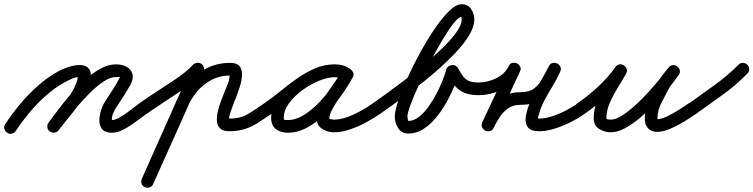

<svg xmlns="http://www.w3.org/2000/svg" viewBox="-50 -592 3571 910"><path d="M-16 37Q-27 30 -29.5 18Q-32 6 -25 -4Q5 -50 44 -97Q83 -144 128 -184Q173 -224 221 -251Q245 -265 276.5 -275Q308 -285 334.5 -283.5Q361 -282 374 -262.5Q387 -243 374 -196Q363 -156 338 -118Q313 -80 283 -44Q253 -8 228 25Q220 35 208 36.5Q196 38 186 31Q176 23 174.5 11Q173 -1 180 -11Q202 -40 230.5 -74Q259 -108 283 -143.5Q307 -179 316 -212Q320 -226 317.5 -229Q315 -232 324 -227Q325 -227 318.5 -226.5Q312 -226 307 -225Q292 -220 278 -213Q264 -206 251 -199Q207 -174 165.5 -137Q124 -100 88 -56.5Q52 -13 25 28Q18 39 6 41.5Q-6 44 -16 37ZM186 31Q176 24 174.5 11.5Q173 -1 180 -11Q199 -36 225.5 -71.5Q252 -107 284.5 -144.5Q317 -182 353 -214Q389 -246 426 -266.5Q463 -287 500 -287Q528 -287 549.5 -275.5Q571 -264 577.5 -242.5Q584 -221 569 -192Q569 -192 569 -192Q569 -192 569 -192Q569 -192 569 -192Q569 -192 569 -192Q553 -163 535 -135Q517 -107 499 -80Q492 -69 485 -51.5Q478 -34 481 -21Q481 -20 479 -21.5Q477 -23 478 -23Q495 -22 520 -37Q545 -52 569.5 -71Q594 -90 610 -102Q620 -109 632 -106.5Q644 -104 652 -94Q659 -84 656.5 -72Q654 -60 644 -52Q621 -36 592.5 -14.5Q564 7 533.5 23Q503 39 474 37Q444 35 432 17.5Q420 0 421 -24Q422 -48 430 -72.5Q438 -97 449 -112Q466 -139 483.5 -165.5Q501 -192 515 -220Q515 -220 515 -220Q515 -220 515 -220Q515 -220 515 -220Q515 -220 515 -220Q520 -229 520.5 -228Q521 -227 500 -227Q474 -227 443 -207Q412 -187 380 -155.5Q348 -124 318 -89Q288 -54 264.5 -23.5Q241 7 228 25Q221 35 208.5 36.5Q196 38 186 31Z M602 -60Q595 -70 597.5 -82.5Q600 -95 610 -102Q651 -131 693.5 -158.5Q736 -186 778 -214Q802 -230 824 -247.5Q846 -265 865 -285Q874 -294 886.5 -294.5Q899 -295 908 -286Q917 -278 917 -265.5Q917 -253 909 -244Q887 -221 862.5 -201.5Q838 -182 812 -164Q770 -136 728 -108.5Q686 -81 644 -52Q634 -45 621.5 -47.5Q609 -50 602 -60ZM899 -292Q911 -287 915 -275.5Q919 -264 914 -252Q855 -119 795.5 14Q736 147 676 280Q671 292 659.5 296Q648 300 637 295Q625 290 621 278.5Q617 267 622 256Q681 123 740.5 -10.5Q800 -144 860 -277Q865 -288 876.5 -292.5Q888 -297 899 -292ZM792 -49Q781 -53 776 -64.5Q771 -76 775 -88Q794 -136 824.5 -178.5Q855 -221 898 -250Q962 -294 1039 -294Q1075 -294 1087 -276.5Q1099 -259 1097 -232.5Q1095 -206 1086 -179Q1077 -152 1070 -133Q1066 -124 1059.5 -107Q1053 -90 1046.5 -72Q1040 -54 1037 -42Q1034 -30 1037 -30Q1090 -30 1125.5 -51.5Q1161 -73 1202 -102Q1212 -109 1224 -106.5Q1236 -104 1244 -94Q1251 -84 1248.5 -72Q1246 -60 1236 -52Q1204 -30 1174.5 -11Q1145 8 1112 19Q1079 30 1037 30Q1006 30 992.5 16Q979 2 978 -20.5Q977 -43 983.5 -68.5Q990 -94 999 -117Q1008 -140 1014 -156Q1021 -173 1029.5 -194Q1038 -215 1038 -234Q1038 -241 1040.5 -237.5Q1043 -234 1039 -234Q981 -234 932 -201Q896 -177 871 -141.5Q846 -106 831 -66Q827 -55 815.5 -50Q804 -45 792 -49Z M1202 -102Q1240 -128 1278.5 -159.5Q1317 -191 1358 -220Q1399 -249 1443.5 -268Q1488 -287 1537 -287Q1556 -287 1575 -282Q1594 -277 1609 -265Q1621 -257 1622 -245.5Q1623 -234 1617 -225Q1611 -216 1600 -212Q1589 -208 1577 -215Q1558 -226 1535 -226Q1504 -226 1463 -209.5Q1422 -193 1383.5 -165Q1345 -137 1320 -103Q1295 -69 1295 -34Q1295 -24 1299 -23.5Q1303 -23 1314 -23Q1352 -23 1390.5 -47Q1429 -71 1463.5 -107.5Q1498 -144 1525 -183Q1552 -222 1569 -252Q1576 -266 1588 -268Q1600 -270 1609 -264Q1619 -259 1624 -248Q1629 -237 1621 -224Q1612 -206 1594 -180.5Q1576 -155 1557 -126.5Q1538 -98 1524.5 -73Q1511 -48 1511 -32Q1511 -28 1520.5 -26.5Q1530 -25 1532 -25Q1562 -25 1595.5 -37Q1629 -49 1661 -67Q1693 -85 1717 -102Q1727 -109 1739 -106.5Q1751 -104 1759 -94Q1766 -84 1763.5 -72Q1761 -60 1751 -52Q1722 -32 1685 -12Q1648 8 1608.5 21.5Q1569 35 1532 35Q1502 35 1476.5 18.5Q1451 2 1451 -32Q1451 -59 1464 -87.5Q1477 -116 1496.5 -145Q1516 -174 1535.5 -201Q1555 -228 1569 -252Q1576 -266 1588 -268Q1600 -270 1609 -264Q1619 -259 1624 -248Q1629 -237 1621 -224Q1600 -185 1568 -140Q1536 -95 1495 -54.5Q1454 -14 1408 11.5Q1362 37 1314 37Q1279 37 1257 19.5Q1235 2 1235 -34Q1235 -72 1254.5 -108.5Q1274 -145 1306.5 -177Q1339 -209 1378.5 -233.5Q1418 -258 1459 -272Q1500 -286 1535 -286Q1574 -286 1607 -267Q1619 -260 1620 -248Q1621 -236 1615 -226Q1609 -217 1597.5 -212.5Q1586 -208 1575 -217Q1566 -222 1556 -224.5Q1546 -227 1537 -227Q1495 -227 1455 -208.5Q1415 -190 1377.5 -162.5Q1340 -135 1304.5 -105Q1269 -75 1236 -52Q1226 -45 1213.5 -47.5Q1201 -50 1194 -60Q1187 -70 1189.5 -82.5Q1192 -95 1202 -102Z M1717 -102Q1738 -117 1777 -145Q1816 -173 1863.5 -209Q1911 -245 1959.5 -285.5Q2008 -326 2048.5 -365.5Q2089 -405 2113.5 -439.5Q2138 -474 2138 -499Q2138 -507 2137.5 -509.5Q2137 -512 2137 -512Q2124 -512 2100.5 -482.5Q2077 -453 2048 -404.5Q2019 -356 1990 -300Q1961 -244 1936 -190.5Q1911 -137 1896 -96.5Q1881 -56 1881 -40Q1881 -36 1882.5 -27.5Q1884 -19 1886 -19Q1911 -19 1935 -37.5Q1959 -56 1980.5 -86Q2002 -116 2019.5 -149.5Q2037 -183 2048.5 -213Q2060 -243 2065 -262Q2067 -271 2074 -276.5Q2081 -282 2090 -283Q2099 -285 2107 -281.5Q2115 -278 2120 -270Q2133 -247 2144 -231.5Q2155 -216 2172 -208.5Q2189 -201 2220 -201Q2232 -201 2241 -192Q2250 -183 2250 -171Q2250 -159 2241 -150Q2232 -141 2220 -141Q2178 -141 2151.5 -152Q2125 -163 2106 -185Q2087 -207 2068 -240Q2063 -248 2072 -254Q2081 -260 2093 -262Q2105 -264 2115 -260.5Q2125 -257 2123 -248Q2117 -219 2102 -181.5Q2087 -144 2065 -105Q2043 -66 2015.5 -33Q1988 0 1955.5 20.5Q1923 41 1886 41Q1853 41 1837 15Q1821 -11 1821 -40Q1821 -64 1837 -112Q1853 -160 1880 -220Q1907 -280 1941 -342Q1975 -404 2010.5 -456Q2046 -508 2079 -540Q2112 -572 2137 -572Q2168 -572 2183 -549Q2198 -526 2198 -499Q2198 -465 2173 -424Q2148 -383 2106.5 -339.5Q2065 -296 2015.5 -253Q1966 -210 1915.5 -171.5Q1865 -133 1821.5 -102Q1778 -71 1751 -52Q1741 -45 1728.5 -47.5Q1716 -50 1709 -60Q1702 -70 1704.5 -82.5Q1707 -95 1717 -102Z M2190 -171Q2190 -183 2198.5 -192Q2207 -201 2220 -201Q2259 -201 2300.5 -220.5Q2342 -240 2360 -277Q2366 -291 2377.5 -293.5Q2389 -296 2400 -292Q2410 -287 2415.5 -276Q2421 -265 2414 -252Q2383 -186 2352 -119.5Q2321 -53 2290 13Q2284 26 2272.5 28.5Q2261 31 2250 26Q2240 22 2235 11Q2230 0 2236 -13Q2255 -51 2279 -83.5Q2303 -116 2336 -135.5Q2369 -155 2416 -155Q2457 -155 2480.5 -172Q2504 -189 2519 -217.5Q2534 -246 2552 -279Q2558 -291 2569.5 -293.5Q2581 -296 2591 -291Q2601 -286 2606 -275.5Q2611 -265 2605 -252Q2590 -218 2570 -185.5Q2550 -153 2532 -119.5Q2514 -86 2504 -50Q2501 -36 2499.5 -33Q2498 -30 2506 -30Q2534 -30 2567.5 -41Q2601 -52 2632.5 -68.5Q2664 -85 2687 -101Q2697 -109 2709 -107Q2721 -105 2728 -94Q2736 -84 2734 -72Q2732 -60 2721 -53Q2694 -33 2656.5 -14Q2619 5 2579.5 17.5Q2540 30 2506 30Q2467 30 2452.5 12Q2438 -6 2441.5 -35Q2445 -64 2459 -99Q2473 -134 2491.5 -168.5Q2510 -203 2526.5 -232Q2543 -261 2551 -277Q2557 -290 2568.5 -292.5Q2580 -295 2590 -290Q2601 -285 2606 -274Q2611 -263 2604 -250Q2581 -207 2559 -171.5Q2537 -136 2504 -115.5Q2471 -95 2416 -95Q2382 -95 2359 -79Q2336 -63 2319.5 -38.5Q2303 -14 2290 13Q2284 27 2272 29.5Q2260 32 2250 27Q2240 22 2235 11.5Q2230 1 2236 -13Q2267 -79 2298 -145Q2329 -211 2360 -277Q2366 -291 2378 -293.5Q2390 -296 2400 -292Q2410 -287 2415.5 -276Q2421 -265 2414 -252Q2398 -216 2366.5 -191.5Q2335 -167 2296.5 -154Q2258 -141 2220 -141Q2208 -141 2199 -149.5Q2190 -158 2190 -171Z M2686 -102Q2737 -137 2784 -180.5Q2831 -224 2867 -274Q2875 -286 2886.5 -287Q2898 -288 2907 -282Q2916 -276 2920 -265.5Q2924 -255 2917 -242Q2900 -212 2878 -176.5Q2856 -141 2840 -104Q2824 -67 2824 -32Q2824 -27 2833 -26Q2842 -25 2845 -25Q2868 -25 2898.5 -44.5Q2929 -64 2962 -94Q2995 -124 3025.5 -158Q3056 -192 3080.5 -222Q3105 -252 3118 -270Q3126 -282 3138 -282.5Q3150 -283 3159 -276Q3168 -269 3171.5 -257.5Q3175 -246 3165 -234Q3155 -222 3144.5 -209Q3134 -196 3126 -182Q3126 -182 3126 -182Q3126 -182 3126 -182Q3126 -183 3126 -183Q3126 -183 3126 -183Q3108 -148 3087 -109Q3066 -70 3066 -30Q3066 -25 3067 -24Q3067 -24 3067 -24Q3067 -24 3066 -24Q3066 -24 3066 -24.5Q3066 -25 3066 -25Q3069 -19 3066 -20.5Q3063 -22 3061.5 -24.5Q3060 -27 3065 -27Q3084 -27 3113 -41Q3142 -55 3170 -73Q3198 -91 3214 -102Q3224 -109 3236 -106.5Q3248 -104 3256 -94Q3263 -84 3260.5 -72Q3258 -60 3248 -52Q3227 -37 3194.5 -17Q3162 3 3127.5 18Q3093 33 3065 33Q3029 33 3014 5Q3014 5 3014 4.5Q3014 4 3014 4Q3013 4 3013 4Q3013 4 3013 4Q3006 -11 3006 -30Q3006 -79 3028.5 -124Q3051 -169 3074 -211Q3074 -211 3074 -211Q3074 -211 3074 -212Q3074 -212 3074 -212Q3074 -212 3074 -212Q3083 -228 3095 -242.5Q3107 -257 3119 -272Q3128 -283 3139.5 -283.5Q3151 -284 3160 -277Q3169 -270 3172 -259Q3175 -248 3166 -236Q3149 -211 3121.5 -176.5Q3094 -142 3059.5 -105.5Q3025 -69 2987.5 -37Q2950 -5 2913.5 15Q2877 35 2845 35Q2815 35 2789.5 19Q2764 3 2764 -32Q2764 -74 2780.5 -115.5Q2797 -157 2821 -196.5Q2845 -236 2865 -272Q2872 -284 2884 -285Q2896 -286 2905 -280Q2915 -273 2919.5 -262Q2924 -251 2915 -240Q2876 -185 2825.5 -137.5Q2775 -90 2720 -52Q2710 -45 2697.5 -47.5Q2685 -50 2678 -60Q2671 -70 2673.5 -82.5Q2676 -95 2686 -102Z M3213 -100Q3273 -143 3335 -187.5Q3397 -232 3450 -285Q3458 -294 3470.5 -294Q3483 -294 3492 -285Q3501 -277 3501 -264.5Q3501 -252 3492 -243Q3438 -188 3374 -142Q3310 -96 3247 -51Q3237 -44 3225 -46Q3213 -48 3206 -58Q3198 -68 3200 -80.5Q3202 -93 3213 -100Z"/></svg>

Font: FRB American Cursive Guidelines Arrows
Style: Bold Italic
Weight: 700
Italic angle: -25°
Version: Version 2.0;Modular Font Editor K font №1